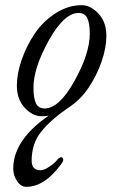

<svg xmlns="http://www.w3.org/2000/svg" viewBox="-20 -434 440 740"><path d="M83 286Q62 287 46.5 265Q31 243 31 216Q31 88 215 -18H242Q174 29 138 74.5Q102 120 102 186Q102 222 136 222Q150 222 169.5 209Q189 196 200 183Q205 176 213 172.5Q221 169 224 181Q224 188 214 201Q152 285 83 286ZM390 -296Q390 -250 371.5 -196.5Q353 -143 321.5 -96Q290 -49 241.5 -17.5Q193 14 140 14Q106 14 75.5 -18.5Q45 -51 45 -104Q45 -150 63.5 -203.5Q82 -257 113.5 -304Q145 -351 193.5 -382.5Q242 -414 295 -414Q329 -414 359.5 -381.5Q390 -349 390 -296ZM326 -304Q326 -344 316.5 -364Q307 -384 283 -384Q227 -384 168 -278Q109 -172 109 -96Q109 -56 118.5 -36Q128 -16 152 -16Q208 -16 267 -122Q326 -228 326 -304Z"/></svg>

Font: EB Garamond 12
Style: Italic
Weight: 400
Italic angle: -17°
Version: Version 0.016; ttfautohint (v1.8.4)